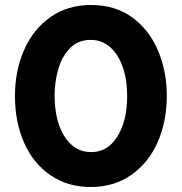

<svg xmlns="http://www.w3.org/2000/svg" viewBox="-20 -736 728 770"><path d="M344 -576Q388 -576 421 -547.5Q454 -519 472 -468Q490 -417 490 -351Q490 -252 451 -189Q412 -126 346 -126Q278 -126 238.5 -189Q199 -252 199 -354Q199 -405 213 -456Q227 -507 259.5 -541.5Q292 -576 344 -576ZM345 -716Q252 -716 183 -668Q114 -620 77 -536.5Q40 -453 40 -351Q40 -247 76.5 -164Q113 -81 182 -33.5Q251 14 344 14Q437 14 506.5 -34.5Q576 -83 612.5 -166.5Q649 -250 649 -352Q649 -449 614 -532.5Q579 -616 510.5 -666Q442 -716 345 -716Z"/></svg>

Font: Geom
Style: Bold
Weight: 700
Version: Version 1.102